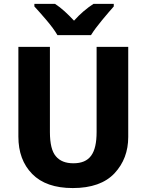

<svg xmlns="http://www.w3.org/2000/svg" viewBox="-20 -954 751 984"><path d="M475.1 -713.9V-277.8C475.1 -167 439.9 -117.2 356 -117.2C316.4 -117.2 286.6 -128.9 266.6 -152.8C246.1 -176.3 235.8 -217.8 235.8 -276.9V-713.9H74.2V-253.9C74.2 -174.3 97.7 -110.8 145 -62.5C192.4 -14.2 261.7 9.8 353 9.8C448.2 9.8 519.5 -15.6 566.9 -65.9C613.8 -116.2 637.2 -178.2 637.2 -252V-713.9ZM459 -934.1C425.8 -912.6 391.1 -883.8 359.4 -848.1C325.7 -883.8 295.4 -912.6 262.2 -934.1H156.2V-920.9C173.3 -902.3 194.3 -878.9 218.3 -850.6C242.2 -822.3 261.2 -796.9 274.4 -773.9H446.3C460.4 -796.9 479.5 -822.3 503.4 -851.1C527.3 -879.9 546.9 -902.8 563 -920.9V-934.1Z"/></svg>

Font: Avrile Sans
Style: Bold
Weight: 700
Designer: Monotype Design Team, Google (font), Stefan Peev (BGR Cyrillic), Cristiano Sobral (main changes)
Foundry: The Avrile Sans Project Authors
Version: Version 3.110